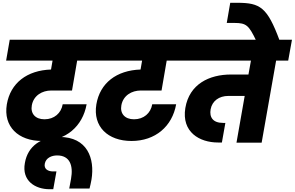

<svg xmlns="http://www.w3.org/2000/svg" viewBox="-20 -1026 2120 1381"><path d="M24 -590H358L347 -526C174 -520 55 -429 29 -275C3 -116 111 -12 282 -12C453 -12 575 -117 603 -276H431C420 -212 370 -168 300 -168C233 -168 198 -210 209 -269C222 -339 283 -375 349 -375H498L535 -590H696L723 -740H50Z M336 335H363L386 207H361C327 207 295 191 302 152C310 109 352 92 391 92C483 92 508 165 491 260L478 330H624C629 310 634 289 638 266C663 114 609 -41 407 -41C278 -41 180 23 159 146C135 275 234 335 336 335Z M668 -590H1002L991 -526C818 -520 699 -429 673 -275C647 -116 755 -12 926 -12C1097 -12 1219 -117 1247 -276H1075C1064 -212 1014 -168 944 -168C877 -168 842 -210 853 -269C866 -339 927 -375 993 -375H1142L1179 -590H1340L1367 -740H694Z M1312 -590H1785L1767 -490H1641C1486 -490 1342 -422 1313 -249C1285 -76 1415 -1 1548 -1H1576L1601 -142H1584C1511 -142 1485 -183 1495 -240C1506 -300 1556 -336 1622 -336H1740L1681 0H1862L1966 -590H2053L2080 -740H1339Z M1822 -735H1991C1902 -975 1851 -1005 1689 -1006H1636L1611 -861H1667C1752 -861 1770 -843 1822 -735Z"/></svg>

Font: SVN-Poppins ExtraBold
Style: Italic
Weight: 800
Italic angle: -10°
Designer: Ninad Kale (Devanagari), Jonny Pinhorn (Latin)
Foundry: Indian Type Foundry
Version: Version 3.002 2017